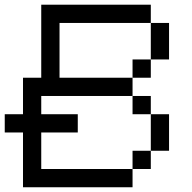

<svg xmlns="http://www.w3.org/2000/svg" viewBox="-20 -789 809 809"><path d="M615.4 -692.3H230.8V-461.5H538.5V-384.6H153.8V-307.7H307.7V-230.8H153.8V-76.9H538.5V0H76.9V-230.8H0V-307.7H76.9V-461.5H153.8V-769.2H615.4ZM615.4 -692.3H692.3V-538.5H615.4ZM615.4 -538.5V-461.5H538.5V-538.5ZM538.5 -384.6H615.4V-307.7H538.5ZM615.4 -307.7H692.3V-153.8H615.4ZM615.4 -153.8V-76.9H538.5V-153.8Z"/></svg>

Font: Mintsoda - Lime Green 13x16
Style: Regular
Weight: 400
Designer: Mintsoda-15
Version: Version 1.0